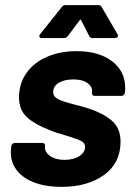

<svg xmlns="http://www.w3.org/2000/svg" viewBox="-20 -720 534 747"><path d="M23 -142 24 -152Q25 -157 29 -160.5Q33 -164 38 -164H145Q150 -164 153 -160.5Q156 -157 155 -152V-151Q153 -129 174.5 -113.5Q196 -98 231 -98Q266 -98 288.5 -112.5Q311 -127 311 -149Q311 -164 295 -172Q279 -180 242 -191Q195 -204 173 -214Q119 -234 86.5 -262.5Q54 -291 54 -341Q54 -395 83 -436Q112 -477 163 -499Q214 -521 278 -521Q364 -521 415.5 -482Q467 -443 467 -379Q467 -366 466 -359Q465 -354 461.5 -350.5Q458 -347 453 -347H348Q343 -347 340 -350.5Q337 -354 338 -359Q341 -381 321.5 -396Q302 -411 266 -411Q231 -411 209 -398Q187 -385 187 -362Q187 -344 205.5 -334.5Q224 -325 267 -314Q306 -304 318 -300Q379 -281 414 -251.5Q449 -222 449 -169Q449 -86 385 -39.5Q321 7 219 7Q154 7 108 -12Q62 -31 40 -65Q18 -99 23 -142ZM234 -700H363Q372 -700 376 -692L437 -587Q439 -583 439 -581Q439 -577 435.5 -574.5Q432 -572 427 -572H340Q330 -572 327 -580L296 -641Q293 -647 290 -641L244 -580Q238 -572 229 -572H142Q133 -572 133 -579Q133 -583 136 -587L220 -692Q225 -700 234 -700Z"/></svg>

Font: Barlow
Style: Bold Italic
Weight: 700
Italic angle: -7°
Designer: Jeremy Tribby
Foundry: Tribby Type
Version: Version 1.422